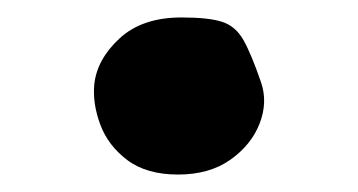

<svg xmlns="http://www.w3.org/2000/svg" viewBox="-20 -190 410 220"><path d="M184 10Q148 10 126 -6.5Q104 -23 95 -47Q86 -71 88 -93Q91 -122 117 -146Q143 -170 188 -170Q219 -170 234.5 -165Q250 -160 259 -144Q268 -128 279 -96Q287 -73 277.5 -48.5Q268 -24 244 -7Q220 10 184 10Z"/></svg>

Font: Potta One
Style: Regular
Weight: 400
Designer: 108,108go
Foundry: Font Zone 108
Version: Version 1.000